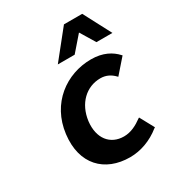

<svg xmlns="http://www.w3.org/2000/svg" viewBox="-175 -827 870 947"><g transform="rotate(-30 259.5 -353.5)"><path d="M289 12C349 12 411 -10 463 -52L468 -55L424 -136L419 -133C389 -111 354 -92 314 -92C236 -92 188 -152 199 -245C211 -339 275 -399 355 -399C386 -399 411 -387 433 -364L436 -361L507 -442L504 -445C474 -478 429 -503 362 -503C221 -503 91 -409 71 -245C51 -83 145 12 289 12ZM304 -563 377 -647 428 -563H519L437 -719H333L208 -563Z"/></g></svg>

Font: Falling Sky
Style: MedObl
Weight: 500
Designer: Paul D. Hunt
Foundry: Adobe Systems Incorporated
Version: Version 1.02